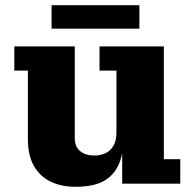

<svg xmlns="http://www.w3.org/2000/svg" viewBox="-20 -705 743 737"><path d="M269 12Q216 12 175 -7.5Q134 -27 110.5 -67.5Q87 -108 87 -172V-434H35V-527H267V-176Q267 -142 287.5 -125Q308 -108 342 -108Q365 -108 384 -116.5Q403 -125 415 -144.5Q427 -164 427 -197L457 -198Q457 -134 441 -87Q425 -40 385 -14Q345 12 269 12ZM449 0V-170L427 -166V-434H362V-527H609V-94H672V0ZM178 -595V-685H515V-595Z"/></svg>

Font: Montagu Slab 24pt
Style: Bold
Weight: 700
Designer: Florian Karsten
Foundry: Florian Karsten
Version: Version 1.000